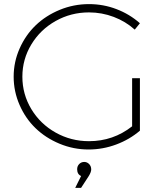

<svg xmlns="http://www.w3.org/2000/svg" viewBox="-20 -720 798 926"><path d="M409.2 -700.2Q478.5 -700.2 541.7 -676Q605 -651.9 654.8 -607.9L629.9 -577.1Q585.9 -616.7 528.6 -638.4Q471.2 -660.2 409.2 -660.2Q322.3 -660.2 248.3 -618.7Q174.3 -577.1 131.1 -505.6Q87.9 -434.1 87.9 -350.1Q87.9 -265.6 131.1 -193.8Q174.3 -122.1 248.3 -80.6Q322.3 -39.1 409.2 -39.1Q525.9 -39.1 617.2 -110.8V-342.8H654.8V-89.8Q605.5 -47.4 540.8 -23.2Q476.1 1 407.2 1Q334 1 267.1 -26.9Q200.2 -54.7 151.6 -101.6Q103 -148.4 74.5 -213.6Q45.9 -278.8 45.9 -350.1Q45.9 -421.4 74.7 -486.3Q103.5 -551.3 152.3 -598.1Q201.2 -645 268.3 -672.6Q335.4 -700.2 409.2 -700.2ZM342.8 186 371.1 128.9Q352.1 120.6 352.1 96.2Q352.1 81.1 362.1 71Q372.1 61 386.2 61Q399.9 61 409.9 71.3Q419.9 81.5 419.9 97.2Q419.9 109.9 408.2 128.9L371.1 186Z"/></svg>

Font: Trueno UltraLight
Style: Regular
Weight: 250
Designer: Julieta Ulanovsky
Foundry: Julieta Ulanovsky
Version: Version 3.001b | FøM Fix